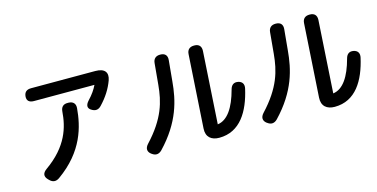

<svg xmlns="http://www.w3.org/2000/svg" viewBox="-78 -1161 3156 1606"><g transform="rotate(-15 1500.0 -358.0)"><path d="M681 -460 683 -459C713 -439 742 -441 767 -468C824 -528 863 -589 888 -658C910 -721 882 -762 800 -762H243C205 -762 184 -744 181 -707C178 -671 199 -652 239 -652H763C746 -616 721 -579 682 -538C653 -506 652 -479 681 -460ZM182 9 190 17C215 43 244 47 275 25C512 -143 559 -348 572 -502C575 -541 554 -563 515 -564H508C470 -565 449 -545 446 -507C436 -373 394 -217 194 -76C158 -50 153 -21 182 9Z M1400 -511 1417 -691C1421 -732 1400 -754 1360 -754H1358C1321 -754 1299 -734 1296 -697L1279 -513C1266 -372 1232 -234 1068 -59C1040 -28 1041 3 1073 27L1075 28C1105 51 1134 49 1161 22C1347 -173 1386 -353 1400 -511ZM1550 -63C1545 11 1590 46 1658 46C1840 46 1930 -109 1972 -295C1981 -333 1965 -358 1930 -365C1895 -372 1871 -356 1861 -317C1822 -171 1761 -77 1674 -66L1713 -692C1715 -732 1694 -754 1655 -754H1652C1614 -754 1592 -734 1590 -696Z M2400 -511 2417 -691C2421 -732 2400 -754 2360 -754H2358C2321 -754 2299 -734 2296 -697L2279 -513C2266 -372 2232 -234 2068 -59C2040 -28 2041 3 2073 27L2075 28C2105 51 2134 49 2161 22C2347 -173 2386 -353 2400 -511ZM2550 -63C2545 11 2590 46 2658 46C2840 46 2930 -109 2972 -295C2981 -333 2965 -358 2930 -365C2895 -372 2871 -356 2861 -317C2822 -171 2761 -77 2674 -66L2713 -692C2715 -732 2694 -754 2655 -754H2652C2614 -754 2592 -734 2590 -696Z"/></g></svg>

Font: 寒蝉团圆体 Round
Style: Regular
Weight: 500
Designer: 寒蝉字型
Version: Version 2.700;Glyphs 3.1.1 (3135)